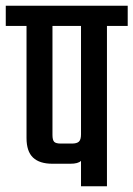

<svg xmlns="http://www.w3.org/2000/svg" viewBox="-40 -646 463 666"><path d="M-20 -626H403V-556H331V0H241V-88Q231 -78 204 -78H142Q97 -78 74.5 -99.5Q52 -121 52 -167V-556H-20ZM142 -556V-178Q142 -160 148 -154Q154 -148 171 -148H209Q227 -148 234 -155Q241 -162 241 -180V-556Z"/></svg>

Font: Teko Light
Style: Regular
Weight: 400
Version: Version 2.000;gftools[0.9.28.dev9+g7d2139d.d20230707]